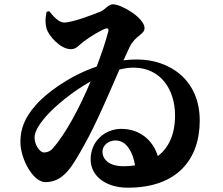

<svg xmlns="http://www.w3.org/2000/svg" viewBox="-20 -815 1040 894"><path d="M555 -41C481 -41 457 -79 457 -108C457 -140 487 -161 518 -161C570 -161 599 -105 609 -45C591 -42 573 -41 555 -41ZM226 -124C216 -112 201 -105 185 -105C165 -105 141 -141 141 -174C141 -201 159 -232 193 -272C238 -323 317 -388 402 -436C350 -311 284 -190 226 -124ZM197 -760C193 -742 188 -714 197 -681C205 -652 259 -586 310 -586C336 -586 346 -604 370 -622C402 -646 452 -676 473 -682C484 -685 487 -679 484 -668C471 -618 452 -562 430 -505C295 -459 189 -375 146 -325C95 -267 75 -215 75 -155C75 -73 135 33 191 33C277 33 316 -39 374 -143C427 -237 490 -385 536 -491C559 -497 581 -500 602 -500C728 -500 795 -398 795 -278C795 -185 763 -125 715 -88C692 -163 630 -215 545 -215C470 -215 402 -159 402 -73C402 5 473 59 575 59C804 59 910 -72 910 -254C910 -445 768 -538 618 -538C597 -538 576 -537 555 -534C567 -560 577 -582 584 -597C610 -650 653 -654 653 -684C653 -732 545 -795 506 -795C485 -795 469 -770 450 -762C420 -749 317 -710 279 -710C253 -710 228 -740 209 -763Z"/></svg>

Font: Noto Serif TC Black
Style: Regular
Weight: 900
Version: Version 1.001;PS 1.001;hotconv 16.6.54;makeotf.lib2.5.65590